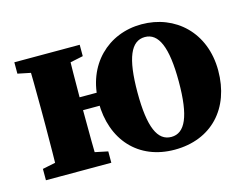

<svg xmlns="http://www.w3.org/2000/svg" viewBox="-77 -622 983 760"><g transform="rotate(-15 414.5 -242.0)"><path d="M29.1 0H297V-46.5L201.3 -66.5H126.5L29.1 -46.5V0ZM29.1 -436.8 126.5 -416.8H201.3L297 -436.8V-483.4H29.1V-436.8ZM80.4 0H245.7C243.7 -45 242.7 -147.4 242.7 -239.3V-273.4C242.7 -335.9 243.7 -438.4 245.7 -483.4H80.4C82.4 -438.4 83.4 -335.9 83.4 -273.4V-210C83.4 -147.4 82.4 -45 80.4 0ZM163.8 -229.9H398.7V-282.7H163.8V-229.9ZM553.6 15.2C704.1 15.2 800.3 -87.8 800.3 -243.7C800.3 -399.6 691.8 -498.5 553.6 -498.5C416.9 -498.5 310.4 -397.4 310.4 -243.7C310.4 -89.9 404.7 15.2 553.6 15.2ZM553.6 -37.1C497 -37.1 469 -98.8 469 -241.5C469 -383.4 497 -446.3 553.6 -446.3C609.6 -446.3 638.2 -383.4 638.2 -241.5C638.2 -98.8 609.6 -37.1 553.6 -37.1Z"/></g></svg>

Font: Source Serif Variable
Style: Regular
Weight: 389
Designer: Frank Grießhammer
Foundry: Adobe Systems Incorporated
Version: Version 3.001;hotconv 1.0.111;makeotfexe 2.5.65597